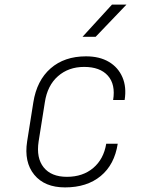

<svg xmlns="http://www.w3.org/2000/svg" viewBox="-20 -805 640 835"><path d="M263 10Q174 10 129 -45Q84 -100 98 -190L125 -360Q140 -455 200 -507.5Q260 -560 354 -560Q413 -560 453.5 -536Q494 -512 512.5 -469Q531 -426 522 -370H472Q483 -438 449 -476Q415 -514 346 -514Q278 -514 232 -473.5Q186 -433 175 -360L148 -190Q137 -118 170 -77Q203 -36 271 -36Q340 -36 385.5 -74.5Q431 -113 442 -180H492Q478 -89 418 -39.5Q358 10 263 10ZM339 -645 467 -785H530L396 -645Z"/></svg>

Font: JetBrains Mono Thin
Style: Italic
Weight: 100
Italic angle: -9°
Monospace: yes
Designer: Philipp Nurullin, Konstantin Bulenkov
Foundry: JetBrains
Version: Version 2.305; ttfautohint (v1.8.4.7-5d5b)